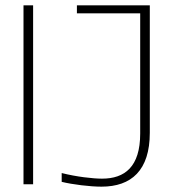

<svg xmlns="http://www.w3.org/2000/svg" viewBox="-20 -690 648 719"><path d="M68 -670V0H104V-670ZM211 -9C252 1 317 9 360 9C472 9 541 -52 541 -193V-670H268V-640H505V-190C505 -65 447 -21 362 -21C328 -21 266 -28 211 -42Z"/></svg>

Font: LT Wave Text Thin
Style: Regular
Weight: 100
Designer: Daniel Lyons
Version: Version 2.5 (Glyphs App)